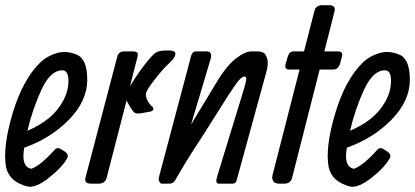

<svg xmlns="http://www.w3.org/2000/svg" viewBox="-20 -705 1594 737"><path d="M73.2 -138.2Q59.6 -64.9 100.6 -57.1Q137.2 -70.8 191.4 -131.8Q200.7 -140.1 211.4 -133.8L230.5 -122.1Q243.7 -111.8 239.3 -100.1Q220.2 -64 168.9 -23.4Q117.7 17.1 86.4 11.2Q15.6 -6.8 3.4 -63Q-10.7 -138.2 28.3 -269.5Q67.4 -400.9 137.2 -467.8Q161.6 -490.2 198 -501.2Q234.4 -512.2 274.9 -495.1Q315.4 -478 314.9 -397.5Q314.5 -316.9 244.4 -245.4Q174.3 -173.8 73.2 -138.2ZM85.4 -203.1Q132.3 -223.1 165.8 -250Q199.2 -276.9 220.9 -315.4Q242.7 -354 242.7 -394.5Q242.7 -435.1 219.2 -435.1Q173.3 -435.1 138.9 -360.1Q104.5 -285.2 85.4 -203.1Z M479 -374Q510.7 -425.8 537.8 -460Q564.9 -494.1 577.4 -502.7Q589.8 -511.2 621.1 -511.2H630.9Q660.2 -511.2 650.9 -488.8Q646 -477.1 626.5 -459.5Q606.9 -441.9 573.5 -399.4Q540 -356.9 540 -344.2Q540 -317.9 564.9 -294.9Q570.8 -290 568.4 -284.4Q565.9 -278.8 558.1 -276.9L520 -270Q503.9 -267.1 495.4 -273.4Q486.8 -279.8 465.8 -318.8L389.2 -22Q382.8 0 358.9 0H330.1Q301.8 0 308.1 -22.9L430.2 -487.8Q435.1 -507.8 458 -507.8H488.8Q502 -507.8 506.3 -503.4Q510.7 -499 507.8 -486.8Z M713.4 -227.1 817.4 -398.9Q850.6 -453.1 885.5 -480.5Q920.4 -507.8 945.3 -507.8H966.3Q982.4 -507.8 991.5 -502.4Q1000.5 -497.1 1006.1 -478Q1011.7 -459 1000.5 -421.9L888.7 -14.2Q885.7 0 872.6 0H820.3Q805.7 0 812.5 -23.9L917.5 -367.2Q925.3 -394 925.3 -402.6Q925.3 -411.1 918.5 -411.1Q911.6 -411.1 902.1 -402.1Q892.6 -393.1 876.5 -369.1Q857.4 -341.8 830.6 -298.3Q803.7 -254.9 762.7 -190.9Q685.5 -73.2 653.3 -14.2Q645.5 0 629.4 0H601.6Q595.7 0 591.6 -8.1Q587.4 -16.1 590.3 -25.9L711.4 -481.9Q716.3 -507.8 731.4 -507.8H772.5Q796.4 -507.8 788.6 -479Z M1264.2 -662.1 1225.1 -507.8H1276.9Q1298.8 -507.8 1292 -485.8L1285.2 -460Q1277.8 -438 1258.8 -438H1207L1101.1 -22Q1095.2 0 1070.8 0H1052.2Q1036.1 0 1029.5 -9Q1022.9 -18.1 1025.9 -32.2L1129.9 -438H1089.8Q1069.8 -438 1077.1 -461.9L1085 -488.8Q1090.8 -507.8 1106.9 -507.8H1147L1187 -663.1Q1192.9 -685.1 1216.8 -685.1H1242.2Q1270 -685.1 1264.2 -662.1Z M1311.5 -138.2Q1297.9 -64.9 1338.9 -57.1Q1375.5 -70.8 1429.7 -131.8Q1439 -140.1 1449.7 -133.8L1468.8 -122.1Q1481.9 -111.8 1477.5 -100.1Q1458.5 -64 1407.2 -23.4Q1356 17.1 1324.7 11.2Q1253.9 -6.8 1241.7 -63Q1227.5 -138.2 1266.6 -269.5Q1305.7 -400.9 1375.5 -467.8Q1399.9 -490.2 1436.3 -501.2Q1472.7 -512.2 1513.2 -495.1Q1553.7 -478 1553.2 -397.5Q1552.7 -316.9 1482.7 -245.4Q1412.6 -173.8 1311.5 -138.2ZM1323.7 -203.1Q1370.6 -223.1 1404.1 -250Q1437.5 -276.9 1459.2 -315.4Q1481 -354 1481 -394.5Q1481 -435.1 1457.5 -435.1Q1411.6 -435.1 1377.2 -360.1Q1342.8 -285.2 1323.7 -203.1Z"/></svg>

Font: Allan
Style: Regular
Weight: 400
Designer: Anton Koovit
Foundry: Anton Koovit
Version: Version 1.002